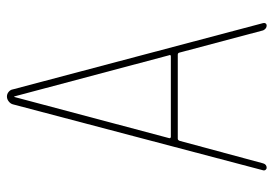

<svg xmlns="http://www.w3.org/2000/svg" viewBox="-135 -635 770 540"><g transform="rotate(-90 250.0 -365.0)"><path d="M131.8 -275.4Q129.9 -270.5 134.8 -269.5H361.3Q367.2 -269.5 364.3 -275.4L249 -709Q249 -710 248 -710Q247.1 -710 247.1 -709ZM47.9 0Q44.9 0 42.5 -2.9Q40 -5.9 41 -9.8L226.6 -713.9Q228.5 -720.7 234.9 -725.6Q241.2 -730.5 248.5 -730.5Q255.9 -730.5 261.7 -725.6Q267.6 -720.7 268.6 -713.9L455.1 -9.8Q456.1 -5.9 454.1 -2.9Q452.1 0 448.2 0Q439.5 0 434.6 -9.8L372.1 -245.1Q371.1 -250 366.2 -250H129.9Q126 -250 124 -245.1L60.5 -9.8Q57.6 0 47.9 0Z"/></g></svg>

Font: Rounded-X Mgen+ 1m thin
Style: Regular
Weight: 100
Designer: [Source Han Sans]
Ryoko NISHIZUKA  (kana & ideographs); Paul D. Hunt (Latin, Greek & Cyrillic); Wenlong ZHANG  (bopomofo
Version: Version 1.059.20150602